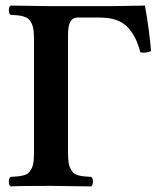

<svg xmlns="http://www.w3.org/2000/svg" viewBox="-20 -667 573 689"><path d="M18.1 2Q11.7 -2.4 11.7 -15.1Q11.7 -27.8 18.1 -32.2Q35.6 -33.2 45.4 -34.2Q55.2 -35.2 66.4 -38.3Q77.6 -41.5 83 -47.1Q88.4 -52.7 93.5 -62.5Q98.6 -72.3 100.3 -86.7Q102.1 -101.1 102.1 -122.1V-522.9Q102.1 -543.9 100.3 -558.3Q98.6 -572.8 93.5 -582.8Q88.4 -592.8 82.8 -598.4Q77.1 -604 66.2 -607.4Q55.2 -610.8 45.4 -611.8Q35.6 -612.8 18.1 -613.8Q11.7 -618.2 11.7 -630.4Q11.7 -642.6 18.1 -647Q24.4 -647 85.7 -646Q147 -645 163.1 -645H379.9Q392.1 -645 443.4 -646Q494.6 -647 500 -647Q516.6 -554.7 522 -483.9Q504.9 -475.6 483.9 -479Q475.6 -508.8 465.8 -529.1Q456.1 -549.3 439.7 -567.6Q423.3 -585.9 397.9 -595Q372.6 -604 337.9 -604H257.8Q240.7 -604 232.4 -589.4Q224.1 -574.7 224.1 -540V-122.1Q224.1 -101.1 225.8 -86.7Q227.5 -72.3 232.7 -62.5Q237.8 -52.7 242.9 -47.1Q248 -41.5 259.3 -38.3Q270.5 -35.2 280 -34.2Q289.6 -33.2 307.1 -32.2Q313.5 -27.8 313.5 -15.1Q313.5 -2.4 307.1 2Q171.4 0 163.1 0Q44.4 0 18.1 2Z"/></svg>

Font: Common Serif SemiBold
Style: Regular
Weight: 600
Designer: Philipp H. Poll, Khaled Hosny
Foundry: Stefan Peev, Context Ltd.
Version: Version 1.026